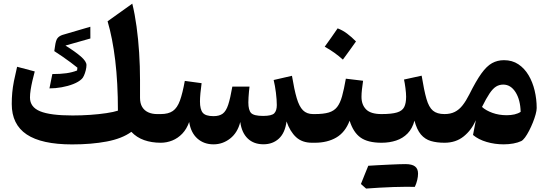

<svg xmlns="http://www.w3.org/2000/svg" viewBox="-20 -797 3061 1072"><path d="M761.8 -250.6V-350.4Q761.8 -426.9 756.9 -502.9Q752 -578.9 742.4 -648.9Q732.9 -718.9 718.6 -776.6L580.7 -678.2Q608.4 -584.4 623.4 -459.6Q638.4 -334.9 638.4 -179.2Q614.9 -171.4 574 -165.3Q533.1 -159.1 483.9 -155.7Q434.6 -152.3 385 -152.3Q260.5 -152.3 203.9 -175.7Q147.4 -199 147.4 -252.4Q147.4 -271.5 151.1 -295.5Q154.8 -319.5 160.9 -345.8Q167 -372.2 174 -398.1L75.5 -424.2Q64.7 -379 57.9 -344.6Q51.2 -310.2 48.4 -279.8Q45.6 -249.4 45.6 -216.3Q45.6 -102.3 128.8 -46.5Q211.9 9.3 382.8 9.3Q490.7 9.3 576.1 -6.9Q661.5 -23.1 713.4 -60.9Q743.2 -29.3 784.8 -14.7Q826.4 0 877.1 0H877.6V-160.1H857.1Q829.3 -160.1 807.7 -169.9Q786.1 -179.6 773.9 -199.8Q761.8 -220 761.8 -250.6ZM484.4 -647.7 328.6 -602Q310.6 -595.9 301.1 -584Q291.6 -572 287.2 -538.7L283.1 -511.6Q305.2 -497.7 329.1 -481Q353.1 -464.4 375 -448.1Q396.9 -431.9 412.2 -419.2L410.4 -403.4Q382.9 -392.6 350.1 -388.1Q317.3 -383.5 272.2 -383.5L256.1 -303.5Q289 -303.5 324 -309.7Q358.9 -315.9 388.8 -327.6Q418.7 -339.2 436.1 -355.9Q442.5 -361.2 448.6 -374.6Q454.7 -387.9 458.7 -404.1Q462.8 -420.2 462.8 -433.8Q462.8 -454.2 431.7 -481.3Q400.6 -508.4 345.5 -542.7L484.6 -582.1Z M1451.1 8.6Q1503 8.6 1537.4 -23.4Q1571.7 -55.4 1579.8 -119Q1599.3 -62.6 1633.1 -31.3Q1667 0 1722.2 0H1737.9V-160.1H1728Q1692.9 -160.1 1671.7 -181.2Q1650.5 -202.2 1636.7 -249.2Q1622.9 -296.1 1610.1 -373.8L1507.9 -350.3Q1515.6 -319.1 1520.6 -279.1Q1525.5 -239.2 1525.5 -210.3Q1525.5 -179.3 1511.3 -164.5Q1497.1 -149.8 1449.2 -149.8Q1397.6 -149.8 1382.1 -165.9Q1366.6 -182 1366.6 -225.2Q1366.6 -237 1367.6 -253.2Q1368.5 -269.5 1370.1 -285.7Q1371.7 -301.9 1373.1 -313.4H1277.2Q1265.9 -248.1 1254.2 -212.4Q1242.5 -176.7 1223.7 -162.6Q1204.9 -148.5 1171.9 -148.5Q1127.8 -148.5 1112.1 -167.4Q1096.5 -186.3 1096.5 -230.8Q1096.5 -248.4 1099 -276.4Q1101.5 -304.3 1105.6 -332.6L1011.8 -345.3Q999.4 -276.3 984.7 -235.6Q969.9 -194.8 945.2 -177.5Q920.4 -160.1 877.4 -160.1Q867.7 -160.1 862.8 -152.1Q858 -144.2 858 -123.7V-36.4Q858 -15.9 862.8 -8Q867.7 0 877.4 0Q910.7 0 941.9 -12.5Q973 -25 997.7 -50.7Q1022.3 -76.4 1036.3 -115.9Q1045.6 -56 1082 -23.5Q1118.5 8.9 1172.1 8.9Q1223.5 8.9 1264.9 -23.5Q1306.4 -55.8 1321.5 -115.9Q1329.6 -55.7 1363.3 -23.5Q1396.9 8.6 1451.1 8.6Z M1865.1 -638.7Q1847.5 -613.1 1829.7 -587.6Q1812 -562.2 1793 -536.2Q1821.6 -520.5 1846.9 -502.4Q1872.1 -484.2 1894.5 -464.2Q1913.7 -490.1 1931.8 -515.4Q1949.9 -540.7 1967.6 -565.6Q1943.5 -590.3 1918 -609.4Q1892.4 -628.5 1865.1 -638.7ZM1737.8 0Q1807.8 0 1857.6 -29.1Q1907.4 -58.1 1932.1 -123.2Q1952.3 -58 1993.1 -29Q2033.9 0 2110 0H2110.5V-160.1H2110Q2049.7 -160.1 2024 -186.3Q1998.3 -212.4 1998.3 -256.2Q1998.3 -275.2 2000.9 -298Q2003.4 -320.8 2007.2 -346.1L1911 -357.7Q1900.6 -298.2 1889.9 -259.7Q1879.2 -221.2 1862.1 -199.4Q1845 -177.7 1815.6 -168.9Q1786.1 -160.1 1737.8 -160.1Q1728.1 -160.1 1723.2 -152.1Q1718.3 -144.2 1718.3 -123.7V-36.4Q1718.3 -15.9 1723.2 -8Q1728.1 0 1737.8 0Z M2110.4 0Q2155 0 2192.2 -12.5Q2229.4 -24.9 2255.9 -52.1Q2282.3 -79.2 2294.1 -123.4Q2307.4 -72.9 2330.1 -46.1Q2352.9 -19.4 2385.7 -9.7Q2418.4 0 2461.5 0H2462V-160.1H2461.5Q2420.1 -160.1 2397.3 -179.2Q2374.4 -198.3 2361 -245.2Q2347.6 -292 2334.2 -374.5L2235.7 -352.9Q2239.8 -335 2243.7 -305.5Q2247.5 -276.1 2247.5 -257.1Q2247.5 -220.6 2236.8 -199.3Q2226 -178 2196.5 -169.1Q2166.9 -160.1 2110.4 -160.1Q2100.6 -160.1 2095.7 -152.1Q2090.9 -144.2 2090.9 -123.7V-36.4Q2090.9 -15.9 2095.7 -8Q2100.6 0 2110.4 0ZM2241.7 246Q2256.8 246 2267 246.1Q2277.1 246.3 2283.9 246.3Q2290.8 246.3 2296.1 246.5Q2305.2 227 2309.6 207.9Q2314.1 188.8 2314.1 172.4Q2314.1 145.1 2297.2 132.2Q2280.4 119.2 2242.8 119.2Q2201.2 137.3 2159.6 156Q2118 174.6 2077 193.2Q2035.9 211.7 1995.1 230.5Q2002.6 236.9 2009.9 243.4Q2017.2 249.9 2024 255.8Q2058.3 253.2 2098.2 250.9Q2138.1 248.6 2175.9 247.3Q2213.8 246 2241.7 246ZM2024 255.8Q2060.6 233.4 2097.1 210.9Q2133.6 188.5 2170 165.5Q2206.4 142.4 2242.8 119.2Q2229.7 119.2 2205.8 120Q2181.9 120.8 2152.5 122.2Q2123.1 123.6 2092.7 125.2Q2062.2 126.7 2036.2 128.5Q2025.8 153.8 2015.7 179Q2005.5 204.2 1995.1 230.5Q2002.6 236.9 2009.9 243.4Q2017.2 249.9 2024 255.8Z M2789.8 -324.7Q2831.4 -324.7 2858.4 -282.4Q2885.3 -240 2887 -172.5Q2872.4 -162.8 2852.7 -158.3Q2832.9 -153.7 2808.9 -153.7Q2765.6 -153.7 2729 -167Q2692.5 -180.3 2671.2 -199.9Q2695 -248.1 2713.4 -275.3Q2731.7 -302.4 2749.7 -313.6Q2767.6 -324.7 2789.8 -324.7ZM2794 -461Q2757.1 -461 2727.2 -444.4Q2697.3 -427.9 2667.5 -386.4Q2637.7 -344.9 2600.3 -269.8Q2582 -233.4 2562.8 -209Q2543.7 -184.6 2519.5 -172.4Q2495.3 -160.1 2461.9 -160.1Q2452.2 -160.1 2447.3 -152.1Q2442.4 -144.2 2442.4 -123.7V-36.4Q2442.4 -15.9 2447.3 -8Q2452.2 0 2461.9 0Q2524.6 0 2568.3 -34.9Q2612 -69.7 2636.8 -125.6L2621 -43.4Q2651.6 -17.7 2697.2 -4.4Q2742.8 8.9 2791.7 8.9Q2820.3 8.9 2846 4.2Q2871.6 -0.5 2890.2 -9.3Q2899.6 -13.7 2911.3 -29.4Q2922.9 -45.2 2934.3 -67.3Q2945.7 -89.4 2955.3 -113.4Q2964.9 -137.5 2970.7 -158.8Q2976.5 -180 2976.5 -193.8Q2976.5 -243.6 2965.1 -291.3Q2953.7 -339.1 2931 -377.3Q2908.3 -415.5 2874.1 -438.3Q2839.9 -461 2794 -461Z"/></svg>

Font: Pinar-VF-FD
Style: Regular
Weight: 300
Designer: Amin Abedi
Version: Version 3.0